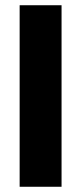

<svg xmlns="http://www.w3.org/2000/svg" viewBox="-20 -713 309 733"><path d="M215 0H55V-693H215Z"/></svg>

Font: Fira Sans Condensed
Style: Bold
Weight: 700
Width: 3
Designer: bBox Type GmbH & Carrois Corporate GbR & Edenspiekermann AG
Foundry: bBox Type GmbH & Carrois Corporate GbR & Edenspiekermann AG
Version: Version 4.301